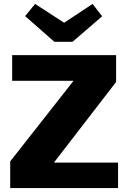

<svg xmlns="http://www.w3.org/2000/svg" viewBox="-20 -924 653 979"><path d="M582 -95V35H32V-101L355 -512H42V-643H572V-506L255 -95ZM501 -841 350 -711H257L108 -842L159 -904L307 -808L452 -904Z"/></svg>

Font: Lalezar
Style: Regular
Weight: 400
Designer: Borna Izadpanah
Foundry: Borna Izadpanah
Version: Version 1.003;November 28, 2018;FontCreator 11.5.0.2421 64-b